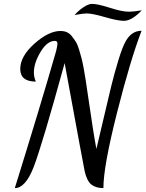

<svg xmlns="http://www.w3.org/2000/svg" viewBox="-20 -879 748 986"><path d="M707 -721Q649 -570 580 -296.5Q511 -23 511 87Q472 87 449 68.5Q426 50 415 1Q411 -15 312 -555Q195 -130 153 -21.5Q111 87 56 87Q188 -337 268 -616Q275 -644 275 -655Q275 -669 262 -669Q222 -669 188 -612Q154 -555 154 -507Q154 -483 164 -460Q84 -460 84 -525Q84 -590 157 -655Q230 -720 291 -720Q308 -720 322.5 -714Q337 -708 348.5 -693.5Q360 -679 369 -665Q378 -651 386 -624.5Q394 -598 399 -579Q404 -560 410.5 -524.5Q417 -489 420 -468Q423 -447 429 -407Q460 -192 475 -114Q487 -163 511 -266.5Q535 -370 551 -435.5Q567 -501 588 -570Q609 -639 626 -668Q656 -721 707 -721ZM363 -802Q382 -824 408 -841.5Q434 -859 453 -859Q482 -859 544 -839Q606 -819 640 -819Q667 -819 708 -826Q657 -772 616 -772Q585 -772 519.5 -791Q454 -810 425 -810Q409 -810 363 -802Z"/></svg>

Font: Dancing Script
Style: Bold
Weight: 700
Designer: Pablo Impallari
Foundry: Pablo Impallari. www.impallari.com Igino Marini. www.ikern.com
Version: Version 1.002